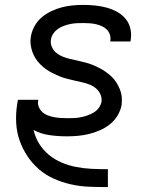

<svg xmlns="http://www.w3.org/2000/svg" viewBox="-20 -548 640 783"><path d="M419 215Q381 215 343 213.5Q305 212 268 203.5Q231 195 198 180Q165 165 138.5 142Q112 119 92 89Q72 59 60 25Q48 -9 46 -47Q44 -85 50 -123L53 -141H136V-139Q133 -125 138 -112.5Q143 -100 152 -91.5Q161 -83 173.5 -78Q186 -73 199 -70.5Q212 -68 226 -67Q240 -66 253 -66Q267 -66 280.5 -66.5Q294 -67 307.5 -69.5Q321 -72 334.5 -76.5Q348 -81 361 -88.5Q374 -96 382.5 -107.5Q391 -119 394 -133Q396 -149 389.5 -163.5Q383 -178 371 -188Q359 -198 344.5 -203.5Q330 -209 314.5 -212.5Q299 -216 283.5 -219.5Q268 -223 252.5 -227Q237 -231 222.5 -237Q208 -243 194 -250Q180 -257 167.5 -266Q155 -275 144.5 -285.5Q134 -296 125.5 -309Q117 -322 112 -336.5Q107 -351 105 -367Q103 -383 106 -400Q110 -422 121.5 -442.5Q133 -463 151 -478Q169 -493 190.5 -503Q212 -513 233.5 -518.5Q255 -524 277 -526Q299 -528 320 -528Q345 -528 368.5 -525.5Q392 -523 414.5 -517Q437 -511 457 -500Q477 -489 491.5 -472Q506 -455 511.5 -432Q517 -409 513 -385L512 -379H429L430 -382Q432 -395 428 -407Q424 -419 415.5 -427.5Q407 -436 396 -441Q385 -446 372.5 -449Q360 -452 347 -453Q334 -454 321 -454Q308 -454 295 -453.5Q282 -453 269 -450.5Q256 -448 243 -443.5Q230 -439 218.5 -431.5Q207 -424 198.5 -412.5Q190 -401 188 -388Q185 -371 191.5 -356.5Q198 -342 209.5 -332.5Q221 -323 236 -317Q251 -311 266.5 -307.5Q282 -304 297.5 -300.5Q313 -297 328.5 -293Q344 -289 358.5 -283Q373 -277 386.5 -270Q400 -263 412.5 -254Q425 -245 436 -234.5Q447 -224 455 -211Q463 -198 469 -183.5Q475 -169 476.5 -153Q478 -137 476 -120Q472 -98 459.5 -77Q447 -56 428 -41Q409 -26 387 -16.5Q365 -7 342.5 -1.5Q320 4 297.5 6Q275 8 253 8Q216 8 181 3Q146 -2 117 -18Q124 13 140 38.5Q156 64 179.5 83.5Q203 103 231.5 115Q260 127 291 133Q322 139 354 140.5Q386 142 419 142H420V215Z"/></svg>

Font: Iosevka Aile
Style: Italic
Weight: 400
Italic angle: -9°
Designer: Belleve Invis
Foundry: Belleve Invis
Version: Version 28.0.1; ttfautohint (v1.8.4)